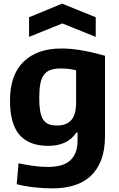

<svg xmlns="http://www.w3.org/2000/svg" viewBox="-20 -817 654 1057"><path d="M140 -722 322 -797 507 -722V-614L323 -688L140 -614ZM269 220Q218 220 165.5 214Q113 208 72 197L82 82Q120 90 161.5 96Q203 102 244 102Q281 102 311 94.5Q341 87 362 70Q383 53 395 25Q407 -3 407 -44V-87H400Q375 -49 336 -31.5Q297 -14 246 -14Q140 -14 87.5 -74.5Q35 -135 35 -263Q35 -405 110 -477.5Q185 -550 318 -550Q342 -550 366.5 -548Q391 -546 419.5 -541.5Q448 -537 482 -529.5Q516 -522 558 -510V-68Q558 10 536.5 65Q515 120 476.5 154.5Q438 189 385 204.5Q332 220 269 220ZM295 -126Q345 -126 372 -155.5Q399 -185 399 -253V-430Q380 -435 358.5 -437.5Q337 -440 314 -440Q281 -440 258.5 -432Q236 -424 222 -405.5Q208 -387 202 -355.5Q196 -324 196 -277Q196 -235 201 -206Q206 -177 217.5 -159Q229 -141 248 -133.5Q267 -126 295 -126Z"/></svg>

Font: Encode Sans Narrow
Style: Bold
Weight: 700
Designer: Pablo Impallari, Andres Torresi
Foundry: Pablo Impallari, Andres Torresi
Version: Version 1.000; ttfautohint (v1.00) -l 8 -r 50 -G 200 -x 14 -